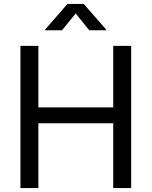

<svg xmlns="http://www.w3.org/2000/svg" viewBox="-20 -962 775 982"><path d="M84.5 0V-727.5H176.3V-412.6H559.1V-727.5H650.9V0H559.1V-331.5H176.3V0ZM296.9 -807.1H210.9V-811L325.2 -941.9H408.2L522.9 -811V-807.1H436.5L367.2 -893.1Z"/></svg>

Font: Inter 18pt
Style: Regular
Weight: 400
Designer: Rasmus Andersson
Foundry: rsms
Version: Version 4.001;git-66647c0bb